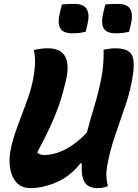

<svg xmlns="http://www.w3.org/2000/svg" viewBox="-20 -956 707 986"><path d="M137 10Q91 10 65 -18.5Q39 -47 32 -92Q25 -137 34 -184Q47 -247 72 -313Q97 -379 121 -445Q145 -511 154 -573Q161 -618 160 -647.5Q159 -677 154 -699Q175 -704 192.5 -706Q210 -708 226 -708Q290 -708 314 -667Q338 -626 318 -540Q304 -479 285 -423Q266 -367 238.5 -307Q211 -247 171 -173Q184 -160 206 -160Q260 -160 317.5 -190Q375 -220 426 -275Q443 -340 464 -409Q485 -478 499.5 -550.5Q514 -623 512 -701Q532 -704 544 -706Q556 -708 572 -708Q632 -708 653 -680.5Q674 -653 663 -575Q652 -497 625.5 -418.5Q599 -340 571.5 -261Q544 -182 530 -102Q525 -74 526.5 -48.5Q528 -23 534 0Q519 6 507 8Q495 10 481 10Q456 10 436.5 0.5Q417 -9 407 -36.5Q397 -64 400 -117H393Q339 -49 269 -19.5Q199 10 137 10ZM298 -933Q315 -935 332.5 -935.5Q350 -936 363 -936Q410 -936 425.5 -909.5Q441 -883 430 -835L420 -793Q404 -789 388 -787Q372 -785 352 -785Q302 -785 288.5 -812.5Q275 -840 287 -889ZM521 -933Q538 -935 555.5 -935.5Q573 -936 586 -936Q633 -936 648.5 -909.5Q664 -883 653 -835L643 -793Q627 -789 611 -787Q595 -785 575 -785Q525 -785 511.5 -812.5Q498 -840 510 -889Z"/></svg>

Font: Recursive Sn Csl St XBd
Style: Italic
Weight: 800
Italic angle: -15°
Version: Version 1.079;hotconv 1.0.112;makeotfexe 2.5.65598; ttfautoh